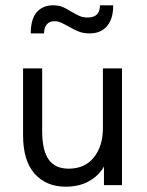

<svg xmlns="http://www.w3.org/2000/svg" viewBox="-20 -698 555 724"><path d="M368 -440H440V0H372V-70Q353 -36 316 -15Q279 6 228 6Q154 6 110.5 -43Q67 -92 67 -188V-440H139V-204Q139 -131 163.5 -96.5Q188 -62 239 -62Q300 -62 334 -104.5Q368 -147 368 -214ZM237 -599Q219 -609 208 -613.5Q197 -618 185 -618Q166 -618 156 -605.5Q146 -593 146 -572H96Q96 -626 118.5 -652Q141 -678 180 -678Q201 -678 215.5 -672Q230 -666 249 -654Q268 -643 280.5 -637.5Q293 -632 311 -632Q357 -632 357 -678H407Q407 -627 383.5 -599.5Q360 -572 318 -572Q295 -572 277 -579Q259 -586 237 -599Z"/></svg>

Font: Tilda Sans
Style: Regular
Weight: 400
Designer: ParaType Ltd
Foundry: ParaType Ltd
Version: Version 1.002W